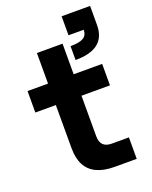

<svg xmlns="http://www.w3.org/2000/svg" viewBox="-147 -870 752 950"><g transform="rotate(-20 229.0 -395.0)"><path d="M377 -690H447Q447 -626 407.5 -594.5Q368 -563 288 -563V-636Q335 -636 356 -648.5Q377 -661 377 -690ZM297 -790H447V-690H297ZM120 -160V-661H255V-173Q255 -143 270 -128Q285 -113 315 -113H405V0H290Q232.9 0 195.3 -17.7Q157.6 -35.3 138.8 -70.7Q120 -106 120 -160ZM12 -500H405V-387H12Z"/></g></svg>

Font: Uncut Sans Variable
Style: Regular
Weight: 400
Designer: Kasper Nordkvist
Foundry: UNCUT.wtf
Version: Version 1.303;Glyphs 3.1.2 (3151)